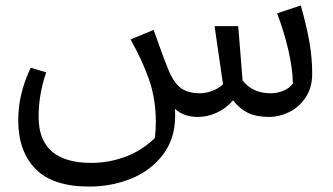

<svg xmlns="http://www.w3.org/2000/svg" viewBox="-20 -430 1225 706"><path d="M1128 -159Q1128 -107 1103.5 -71Q1079 -35 1042.5 -17.5Q1006 0 971 0Q921 0 890 -16Q859 -32 837 -61Q811 -31 777 -15.5Q743 0 707 0Q656 0 623 -30Q624 -22 624 -3Q624 80 579 139Q534 198 462 227Q390 256 308 256Q174 256 110.5 191Q47 126 47 12Q47 -85 93 -181L150 -164Q122 -84 122 0Q122 169 316 169Q379 169 439.5 147Q500 125 549 78Q553 50 553 18Q553 -67 527.5 -139Q502 -211 460 -285L545 -320Q583 -211 604 -162Q625 -118 650.5 -102.5Q676 -87 715 -87Q736 -87 759.5 -95.5Q783 -104 800 -120L769 -334H856L872 -134Q909 -87 975 -87Q1000 -87 1022.5 -96.5Q1045 -106 1057 -123Q1056 -178 1040.5 -245Q1025 -312 999 -381L1086 -410Q1108 -332 1118 -274Q1128 -216 1128 -159Z"/></svg>

Font: FiraGO Book
Style: Italic
Weight: 350
Italic angle: -8°
Designer: bBox Type GmbH
Foundry: bBox Type GmbH
Version: Version 1.001